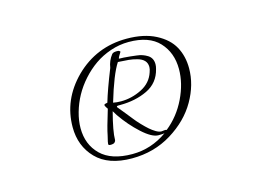

<svg xmlns="http://www.w3.org/2000/svg" viewBox="-55 -736 747 520"><g transform="rotate(-15 319.0 -475.5)"><path d="M260 -317Q194 -317 160 -352Q126 -387 126 -440Q126 -517 184 -575Q244 -634 329 -634Q377 -634 410 -617Q443 -600 457.5 -573.5Q472 -547 472 -513Q472 -467 446.5 -422.5Q421 -378 371.5 -347.5Q322 -317 260 -317ZM356 -367Q358 -367 360 -367.5Q362 -368 364 -368Q366 -368 367.5 -368Q369 -368 370 -367Q405 -395 425 -436.5Q445 -478 445 -518Q445 -564 417 -594Q389 -624 332 -624Q306 -624 281 -615.5Q256 -607 236 -593Q216 -579 199 -560Q182 -541 170.5 -520Q159 -499 152.5 -476Q146 -453 146 -432Q146 -386 175.5 -357Q205 -328 264 -328Q317 -328 362 -360Q358 -359 345 -359Q327 -359 299.5 -384Q272 -409 250 -441L242 -454Q228 -401 228 -377Q228 -374 225 -371Q223 -368 215 -367.5Q207 -367 207 -371Q207 -373 208 -378Q209 -383 210.5 -388.5Q212 -394 212 -395Q215 -412 231 -464Q223 -475 225 -477Q227 -479 234 -480Q244 -514 266 -569Q269 -589 281 -604Q285 -609 299 -608Q304 -606 304 -604Q296 -592 295 -587Q299 -587 309 -586.5Q319 -586 326.5 -585Q334 -584 343.5 -583Q353 -582 360 -579.5Q367 -577 373.5 -573Q380 -569 383.5 -562.5Q387 -556 387 -547Q387 -541 385 -534Q376 -497 342.5 -481Q309 -465 266 -465Q265 -465 263.5 -465Q262 -465 261 -465Q252 -465 260 -457Q264 -452 273.5 -440.5Q283 -429 289.5 -420.5Q296 -412 306 -401.5Q316 -391 324 -384Q332 -377 340.5 -372Q349 -367 356 -367ZM366 -530Q369 -538 369 -544Q369 -555 362.5 -562Q356 -569 343.5 -572.5Q331 -576 320 -577Q309 -578 291 -579H290Q271 -550 249 -476Q259 -474 271 -474Q301 -474 329 -488Q357 -502 366 -530Z"/></g></svg>

Font: Bilbo Swash Caps
Style: Regular
Weight: 400
Designer: Robert E. Leuschke
Foundry: Robert E. Leuschke
Version: Version 1.002